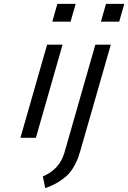

<svg xmlns="http://www.w3.org/2000/svg" viewBox="-20 -714 664 995"><path d="M474.1 -482.4H554.2L396.5 66.9Q389.6 90.3 384.8 104Q379.9 117.7 365.7 144Q351.6 170.4 334.2 188.7Q316.9 207 285.6 227.3Q254.4 247.6 214.4 260.7L202.1 200.2Q288.6 164.1 314 76.7ZM529.3 -693.8H624L597.7 -601.6H502.9ZM224.1 -482.4H304.2L166 0H85.9ZM277.3 -693.8H372.1L345.7 -601.6H251Z"/></svg>

Font: Cantarell
Style: Italic
Weight: 400
Italic angle: -16°
Designer: Dave Crossland
Version: Version 1.004